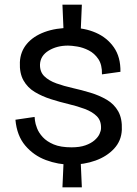

<svg xmlns="http://www.w3.org/2000/svg" viewBox="-20 -692 584 821"><path d="M283 12Q229 12 176.5 -7.5Q124 -27 88 -69.5Q52 -112 46 -180L128 -192Q128 -190 129.5 -176.5Q131 -163 138.5 -143.5Q146 -124 163 -105.5Q180 -87 209.5 -74.5Q239 -62 286 -62Q321 -62 345 -70.5Q369 -79 384 -92Q399 -105 405.5 -119Q412 -133 412 -144Q413 -176 394 -195Q375 -214 343 -226Q311 -238 273 -247Q235 -256 197.5 -268Q160 -280 129 -298.5Q98 -317 80.5 -348Q63 -379 65 -426Q67 -471 94.5 -504Q122 -537 170.5 -555Q219 -573 284 -573Q342 -573 390 -552Q438 -531 467 -489.5Q496 -448 495 -385L416 -374Q417 -415 400.5 -439.5Q384 -464 359.5 -476.5Q335 -489 310.5 -493Q286 -497 271 -497Q223 -497 188 -475.5Q153 -454 151 -417Q150 -385 169.5 -366Q189 -347 221 -335.5Q253 -324 291 -315.5Q329 -307 367 -295.5Q405 -284 436.5 -265.5Q468 -247 485.5 -216Q503 -185 501 -137Q499 -90 468 -56.5Q437 -23 388.5 -5.5Q340 12 283 12ZM247 109 252 -3H325L330 109ZM252 -555 247 -672H330L325 -555Z"/></svg>

Font: Darker Grotesque Light SemiBold
Style: Regular
Weight: 600
Version: Version 1.000;gftools[0.9.28]